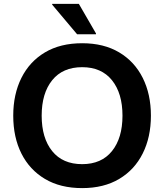

<svg xmlns="http://www.w3.org/2000/svg" viewBox="-20 -954 843 986"><path d="M48 -360Q48 -470 90 -554Q132 -638 211 -685Q290 -732 402 -732Q513 -732 592 -685Q671 -638 713 -554Q755 -470 755 -360Q755 -250 713 -166Q671 -82 592 -35Q513 12 402 12Q290 12 211 -35Q132 -82 90 -165.5Q48 -249 48 -360ZM194 -360Q194 -245 248 -178Q302 -111 402 -111Q501 -111 555 -178Q609 -245 609 -360Q609 -475 555 -542Q501 -609 402 -609Q302 -609 248 -542Q194 -475 194 -360ZM376 -778 248 -930V-934H385L473 -782V-778Z"/></svg>

Font: Kufam SemiBold
Style: Regular
Weight: 600
Designer: Wael Morcos, Artur Schmal
Foundry: Original Type
Version: Version 1.300; ttfautohint (v1.8.3)